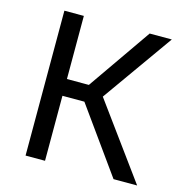

<svg xmlns="http://www.w3.org/2000/svg" viewBox="-104 -798 868 896"><g transform="rotate(15 330.0 -350.0)"><path d="M98 -700H192V-395H298L510 -700H617L375 -359L637 0H523L298 -314H192V0H98Z"/></g></svg>

Font: Golos UI VF
Style: Regular
Weight: 400
Designer: A.Korolkova, Vitaly Kuzmin
Foundry: ParaType Ltd
Version: Version 2.000